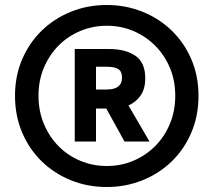

<svg xmlns="http://www.w3.org/2000/svg" viewBox="-20 -734 854 768"><path d="M407 14Q330 14 263.5 -13Q197 -40 147 -88.5Q97 -137 68.5 -204Q40 -271 40 -351Q40 -430 68.5 -496.5Q97 -563 147 -611.5Q197 -660 263.5 -687Q330 -714 407 -714Q483 -714 550 -687Q617 -660 667 -611.5Q717 -563 745.5 -496.5Q774 -430 774 -351Q774 -271 745.5 -204Q717 -137 667 -88.5Q617 -40 550 -13Q483 14 407 14ZM407 -70Q464 -70 513.5 -91Q563 -112 600.5 -149.5Q638 -187 659.5 -238.5Q681 -290 681 -351Q681 -412 659.5 -463Q638 -514 600.5 -551.5Q563 -589 513.5 -610Q464 -631 407 -631Q351 -631 301 -610Q251 -589 214 -551.5Q177 -514 155.5 -463Q134 -412 134 -351Q134 -290 155.5 -238.5Q177 -187 214 -149.5Q251 -112 301 -91Q351 -70 407 -70ZM561 -421Q561 -380 543.5 -353.5Q526 -327 494 -312L578 -168H478L405 -300H364V-168H279V-538H416Q482 -538 521.5 -511Q561 -484 561 -421ZM468 -423Q468 -448 453.5 -457.5Q439 -467 407 -467H364V-376H407Q468 -376 468 -423Z"/></svg>

Font: Post Grotesk Bold
Style: Bold
Weight: 700
Version: Version 1.0